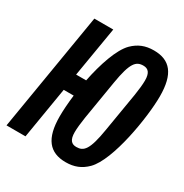

<svg xmlns="http://www.w3.org/2000/svg" viewBox="-173 -840 940 983"><g transform="rotate(30 297.0 -349.0)"><path d="M350.5 12.1C400.6 12.1 438.9 -3.2 473.4 -37.6C554.7 -119 600.1 -396 600.1 -521.3C600.1 -653.1 552.9 -709.9 456.7 -709.9C406.6 -709.9 368.3 -694.6 333.8 -660.5C288.7 -615.1 253.6 -509.6 232.2 -403.4H172.9L222.3 -698.2H110.4L-5.7 0H106.5L157 -304H215.9C209.9 -254.6 207 -209.9 207 -176.5C207 -45.1 254.6 12.1 350.5 12.1ZM313.9 -144.5C313.9 -168 317.5 -199.2 322.8 -234L361.2 -465.6C382.1 -590.9 405.2 -615.4 448.9 -615.4C476.9 -615.4 493.6 -599.1 493.6 -553.3C493.6 -529.8 490.1 -498.9 484.7 -464.1L446 -232.6C425.4 -107.2 402.3 -82.7 358.7 -82.7C330.3 -82.7 313.9 -98.7 313.9 -144.5Z"/></g></svg>

Font: Margiela Mono Italic SmBold It
Style: Regular
Weight: 600
Designer: Mike Abbink, Paul van der Laan, Pieter van Rosmalen
Foundry: Bold Monday
Version: Version 2.003 2021